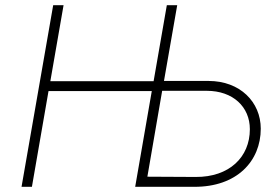

<svg xmlns="http://www.w3.org/2000/svg" viewBox="-20 -720 1080 740"><path d="M623 -700 572 -407H174L225 -700H185L63 0H103L167 -369H565L501 0H728C893 1 985 -99 985 -224C985 -327 905 -408 784 -408H612L663 -700ZM548 -39 605 -370H777C878 -370 943 -308 943 -222C943 -114 863 -37 734 -38Z"/></svg>

Font: Fixel Display ExtraLight
Style: Italic
Weight: 200
Italic angle: -10°
Designer: AlfaBravo + MacPaw
Foundry: Kyrylo Tkachov, Marchela Mozhyna, Serhii Makarenko, Maria Weinstein, Zakhar Kryvoshyya
Version: Version 1.210;Glyphs 3.2 (3217)